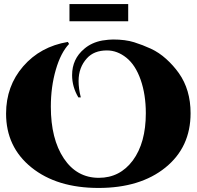

<svg xmlns="http://www.w3.org/2000/svg" viewBox="-20 -914 971 948"><path d="M323 -809V-894H613V-809ZM367 -433Q336 -485 336 -543Q336 -623 396 -673Q432 -704 485 -714Q518 -719 538 -719Q599 -719 642 -705.5Q685 -692 725 -673.5Q765 -655 800.5 -623Q836 -591 863 -553Q921 -471 921 -355Q921 -187 796.5 -86.5Q672 14 466.5 14Q261 14 135.5 -87Q10 -188 10 -353Q10 -489 94.5 -586.5Q179 -684 315 -707L321 -697Q280 -654 255.5 -569.5Q231 -485 231 -387Q231 -228 295 -132Q359 -36 468 -36Q572 -36 636 -122Q700 -209 700 -355Q700 -447 674.5 -520Q649 -593 604 -629Q559 -665 508 -665Q444 -665 409 -626Q368 -581 368 -514Q368 -476 379 -433Z"/></svg>

Font: Cinzel Decorative Black
Style: Regular
Weight: 900
Designer: Natanael Gama
Version: Version 1.002;PS 001.002;hotconv 1.0.56;makeotf.lib2.0.21325